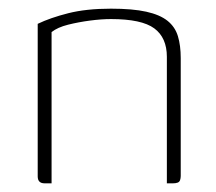

<svg xmlns="http://www.w3.org/2000/svg" viewBox="-20 -423 499 443"><path d="M83 0Q67 0 67 -16V-368Q96 -382 137.5 -392.5Q179 -403 236 -403Q286 -403 317.5 -396Q349 -389 366.5 -375Q384 -361 390.5 -339.5Q397 -318 397 -289V-17Q397 -12 395.5 -7.5Q394 -3 389.5 -1.5Q385 0 379 0H365V-292Q365 -336 336 -357.5Q307 -379 236 -379Q214 -379 187.5 -375.5Q161 -372 137 -366Q113 -360 99 -349V0Z"/></svg>

Font: Genos ExtraLight
Style: Regular
Weight: 250
Designer: Robert E. Leuschke
Foundry: Robert E. Leuschke
Version: Version 1.010